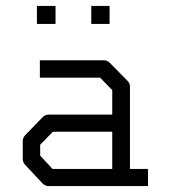

<svg xmlns="http://www.w3.org/2000/svg" viewBox="-20 -680 580 650"><path d="M360 -108V-234H159L116 -190V-153L158 -108ZM420 -108H481V-50H145Q133 -50 124 -59L66 -121Q57 -130 57 -142V-202Q57 -214 66 -223L125 -284Q133 -292 146 -292H360V-375L319 -417H115V-476H331Q343 -476 352 -467L411 -407Q420 -398 420 -387ZM105 -660H168V-599H105ZM289 -660H351V-599H289Z"/></svg>

Font: 3270 Nerd Font Mono
Style: Regular
Weight: 400
Monospace: yes
Version: Version 3.0.1;Nerd Fonts 3.0.0